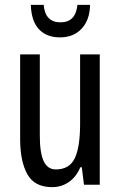

<svg xmlns="http://www.w3.org/2000/svg" viewBox="-20 -761 496 791"><path d="M391 -537V0H326L317 -72H311Q294 -32 263.5 -11Q233 10 195 10Q122 10 92.5 -43.5Q63 -97 63 -187V-537H144V-202Q144 -131 160 -97Q176 -63 210 -63Q266 -63 288 -109Q310 -155 310 -251V-537ZM351 -741Q350 -679 316.5 -643Q283 -607 227 -607Q172 -607 140.5 -640.5Q109 -674 107 -741H160Q166 -669 229 -669Q292 -669 299 -741Z"/></svg>

Font: Noto Sans Myanmar ExtraCondensed
Style: Regular
Weight: 400
Width: 2
Designer: Monotype Design Team
Foundry: Monotype Imaging Inc.
Version: Version 2.107; ttfautohint (v1.8.4.7-5d5b)